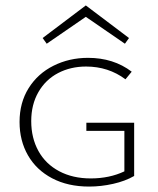

<svg xmlns="http://www.w3.org/2000/svg" viewBox="-20 -681 581 707"><path d="M152 -520 137 -541 296 -661 455 -541 440 -520 296 -619ZM474 -229V-33Q441 -14 396.5 -4Q352 6 308 6Q230 6 172 -24.5Q114 -55 83 -109Q52 -163 52 -232Q52 -303 85.5 -356.5Q119 -410 177 -439Q235 -468 304 -468Q398 -468 465 -417L442 -389Q379 -436 297 -436Q240 -436 194 -412Q148 -388 121.5 -342Q95 -296 95 -235Q95 -173 121.5 -125Q148 -77 198 -50.5Q248 -24 314 -24Q383 -24 438 -50V-199H298V-229Z"/></svg>

Font: Ysabeau SC Light
Style: Regular
Weight: 300
Designer: Christian Thalmann (Catharsis Fonts)
Version: Version 0.003